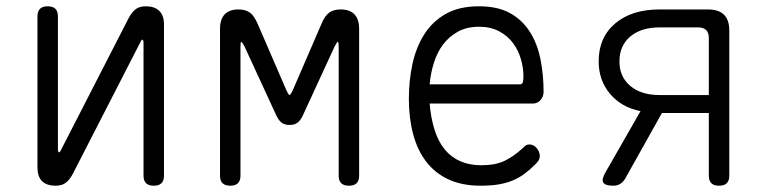

<svg xmlns="http://www.w3.org/2000/svg" viewBox="-20 -580 2440 610"><path d="M99 -48V-528Q99 -544 107 -552Q115 -560 131 -560Q148 -560 156 -552Q164 -544 164 -528V-102Q166 -96 168 -96Q170 -96 170.5 -97.5Q171 -99 173 -102L388 -521Q397 -539 409.5 -549.5Q422 -560 443 -560Q471 -560 486 -545.5Q501 -531 501 -502V-22Q501 -6 493 2Q485 10 469 10Q452 10 444 2Q436 -6 436 -22V-448Q434 -454 432 -454Q430 -454 429.5 -452.5Q429 -451 427 -448L212 -29Q203 -11 190.5 -0.5Q178 10 157 10Q128 10 113.5 -4.5Q99 -19 99 -48Z M1121 -22Q1121 -6 1113 2Q1105 10 1088.5 10Q1072 10 1064 2Q1056 -6 1056 -22V-432Q1056 -446 1054 -447H1053Q1050 -446 1043 -432L942 -213Q935 -198 925.5 -190.5Q916 -183 900 -183Q884 -183 874.5 -190.5Q865 -198 858 -213L757 -432Q749 -447 746.5 -447Q744 -447 744 -432V-22Q744 -6 736 2Q728 10 711.5 10Q695 10 687 2Q679 -6 679 -22V-488Q679 -519 694 -534.5Q709 -550 737 -550Q749 -550 758 -547.5Q767 -545 774.5 -539.5Q782 -534 787 -526Q792 -518 797 -508L890 -293Q897 -278 900 -278Q903 -278 910 -293L1003 -508Q1012 -529 1025.5 -539.5Q1039 -550 1063 -550Q1091 -550 1106 -534.5Q1121 -519 1121 -488Z M1662 -121Q1676 -121 1685.5 -109Q1695 -97 1695 -84Q1695 -78 1692 -72Q1689 -66 1682 -59Q1664 -41 1646.5 -28Q1629 -15 1608.5 -6.5Q1588 2 1563.5 6Q1539 10 1507 10Q1448 10 1405 -10Q1362 -30 1334 -66.5Q1306 -103 1292.5 -154Q1279 -205 1279 -266Q1279 -324 1290.5 -377Q1302 -430 1328 -471Q1354 -512 1396.5 -536Q1439 -560 1502 -560Q1561 -560 1600 -538.5Q1639 -517 1663 -479.5Q1687 -442 1697 -392.5Q1707 -343 1707 -288Q1707 -274 1697.5 -262.5Q1688 -251 1673 -251H1345Q1349 -204 1361 -166.5Q1373 -129 1393.5 -104.5Q1414 -80 1443 -67.5Q1472 -55 1509 -55Q1554 -55 1583 -69Q1612 -83 1638 -107Q1644 -113 1649 -117Q1654 -121 1662 -121ZM1345 -312H1632Q1637 -312 1640 -316.5Q1643 -321 1643 -338Q1643 -364 1635 -392Q1627 -420 1610 -443Q1593 -466 1566 -480.5Q1539 -495 1502 -495Q1463 -495 1435 -479.5Q1407 -464 1388 -439Q1369 -414 1358.5 -380.5Q1348 -347 1345 -312Z M1928 10Q1902 10 1896.5 -0.5Q1891 -11 1904 -33L2015 -227Q1954 -239 1918 -282Q1882 -325 1882 -385Q1882 -461 1934.5 -505.5Q1987 -550 2076 -550H2229Q2263 -550 2280 -533.5Q2297 -517 2297 -483V-22Q2297 -6 2289 2Q2281 10 2264 10Q2248 10 2240 2Q2232 -6 2232 -22V-221H2083L1966 -12Q1959 -1 1950 4.5Q1941 10 1928 10ZM2232 -459Q2232 -476 2223.5 -484.5Q2215 -493 2198 -493H2076Q2017 -493 1982.5 -464Q1948 -435 1948 -385Q1948 -336 1982.5 -307Q2017 -278 2076 -278H2232Z"/></svg>

Font: Maple Mono ExtraLight
Style: Regular
Weight: 275
Monospace: yes
Designer: subframe7536
Version: Version 7.000